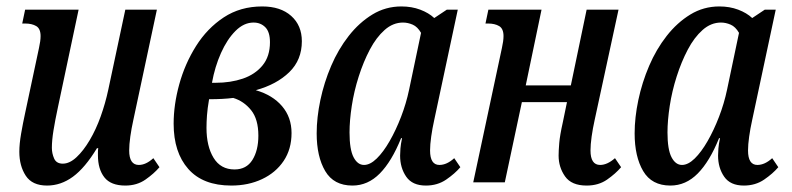

<svg xmlns="http://www.w3.org/2000/svg" viewBox="-20 -566 2458 596"><path d="M126 10Q80 10 60 -20.5Q40 -51 40 -95Q40 -119 45.5 -151Q51 -183 58 -215L101 -417Q106 -439 106 -454Q106 -477 92.5 -485Q79 -493 58 -493H49L58 -536H224L160 -234Q151 -192 146 -161Q141 -130 141 -107Q141 -90 148 -74Q155 -58 175 -58Q196 -58 217.5 -78Q239 -98 258.5 -131Q278 -164 292.5 -204.5Q307 -245 316 -287L369 -536H467L394 -194Q388 -167 384.5 -142Q381 -117 381 -99Q381 -54 411 -54Q433 -54 456 -75L475 -47Q458 -27 431.5 -8.5Q405 10 369 10Q324 10 304 -15.5Q284 -41 284 -84Q284 -89 284 -94.5Q284 -100 285 -106H281Q244 -45 206.5 -17.5Q169 10 126 10Z M698 10Q610 10 564.5 -41.5Q519 -93 519 -182Q519 -241 536.5 -304.5Q554 -368 588.5 -423Q623 -478 674.5 -512Q726 -546 794 -546Q851 -546 884 -516.5Q917 -487 917 -438Q917 -380 878 -342Q839 -304 774 -286Q826 -271 855.5 -236.5Q885 -202 885 -153Q885 -103 860.5 -66.5Q836 -30 793.5 -10Q751 10 698 10ZM767 -496Q737 -496 711 -470Q685 -444 666 -401.5Q647 -359 638 -309H649Q696 -309 734 -322Q772 -335 795 -363Q818 -391 818 -435Q818 -467 803.5 -481.5Q789 -496 767 -496ZM708 -40Q745 -40 763.5 -69.5Q782 -99 782 -145Q782 -196 759.5 -224Q737 -252 704 -262Q688 -260 669.5 -259Q651 -258 629 -258Q624 -229 622.5 -208Q621 -187 621 -169Q621 -112 643 -76Q665 -40 708 -40Z M1074 10Q1016 10 989.5 -35Q963 -80 963 -152Q963 -201 974.5 -255.5Q986 -310 1008 -361.5Q1030 -413 1062.5 -454.5Q1095 -496 1136 -521Q1177 -546 1226 -546Q1258 -546 1284.5 -536Q1311 -526 1328 -510L1367 -536H1401L1328 -194Q1322 -167 1318.5 -142Q1315 -117 1315 -99Q1315 -54 1344 -54Q1367 -54 1390 -75L1409 -47Q1392 -27 1365 -8.5Q1338 10 1302 10Q1260 10 1241 -17.5Q1222 -45 1222 -83Q1222 -92 1223 -105Q1224 -118 1228 -137H1225Q1196 -65 1159 -27.5Q1122 10 1074 10ZM1110 -54Q1129 -54 1149.5 -74Q1170 -94 1189.5 -128Q1209 -162 1225 -203.5Q1241 -245 1250 -288L1287 -464Q1276 -483 1261 -489.5Q1246 -496 1231 -496Q1200 -496 1174 -473Q1148 -450 1128 -412Q1108 -374 1093.5 -328.5Q1079 -283 1072 -237.5Q1065 -192 1065 -155Q1065 -102 1077.5 -78Q1090 -54 1110 -54Z M1801 10Q1754 10 1734 -18.5Q1714 -47 1714 -83Q1714 -98 1716 -122Q1718 -146 1727 -186L1740 -249H1600L1547 0H1449L1538 -417Q1543 -439 1543 -454Q1543 -477 1529.5 -485Q1516 -493 1495 -493H1487L1496 -536H1661L1612 -301H1752L1801 -536H1900L1826 -194Q1820 -167 1816.5 -142Q1813 -117 1813 -99Q1813 -54 1843 -54Q1865 -54 1889 -75L1908 -47Q1891 -27 1864.5 -8.5Q1838 10 1801 10Z M2061 10Q2003 10 1976.5 -35Q1950 -80 1950 -152Q1950 -201 1961.5 -255.5Q1973 -310 1995 -361.5Q2017 -413 2049.5 -454.5Q2082 -496 2123 -521Q2164 -546 2213 -546Q2245 -546 2271.5 -536Q2298 -526 2315 -510L2354 -536H2388L2315 -194Q2309 -167 2305.5 -142Q2302 -117 2302 -99Q2302 -54 2331 -54Q2354 -54 2377 -75L2396 -47Q2379 -27 2352 -8.5Q2325 10 2289 10Q2247 10 2228 -17.5Q2209 -45 2209 -83Q2209 -92 2210 -105Q2211 -118 2215 -137H2212Q2183 -65 2146 -27.5Q2109 10 2061 10ZM2097 -54Q2116 -54 2136.5 -74Q2157 -94 2176.5 -128Q2196 -162 2212 -203.5Q2228 -245 2237 -288L2274 -464Q2263 -483 2248 -489.5Q2233 -496 2218 -496Q2187 -496 2161 -473Q2135 -450 2115 -412Q2095 -374 2080.5 -328.5Q2066 -283 2059 -237.5Q2052 -192 2052 -155Q2052 -102 2064.5 -78Q2077 -54 2097 -54Z"/></svg>

Font: Noto Serif ExtraCondensed Medium
Style: Italic
Weight: 500
Width: 2
Italic angle: -12°
Designer: Monotype Design Team
Foundry: Monotype Imaging Inc.
Version: Version 2.013; ttfautohint (v1.8.4.7-5d5b)